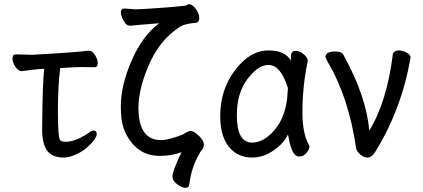

<svg xmlns="http://www.w3.org/2000/svg" viewBox="-20 -735 2040 925"><path d="M287 24Q231 24 207 -9.5Q183 -43 183 -110Q185 -343 193 -404Q149 -401 123 -397Q97 -393 85 -392Q68 -392 54 -413.5Q40 -435 40 -454Q40 -473 57 -473L134 -471Q324 -481 408 -491Q425 -491 438 -469.5Q451 -448 451 -431Q451 -411 434 -411L369 -412Q348 -412 270 -407Q259 -320 259 -201Q259 -75 269 -61Q274 -52 297 -52Q342 -52 403 -92Q421 -106 432 -106Q446 -106 446 -89Q446 -77 432.5 -59Q419 -41 396.5 -22Q374 -3 343 10.5Q312 24 287 24Z M872 170Q857 170 834 153Q811 136 811 116Q811 98 828.5 56Q846 14 855 -2Q808 16 749 16Q671 16 622 -38.5Q573 -93 565 -167Q562 -194 562 -221Q562 -324 614.5 -444Q667 -564 747 -623Q632 -614 608 -611Q593 -611 583.5 -623Q574 -635 568 -650.5Q562 -666 562 -676Q563 -694 580 -694L632 -690Q653 -690 746.5 -696.5Q840 -703 874 -708Q887 -715 891 -715Q907 -715 927 -687Q940 -666 940 -650Q940 -626 922.5 -625Q905 -624 883.5 -619.5Q862 -615 847 -606Q745 -541 692 -410Q647 -301 647 -216Q647 -60 756 -60Q793 -60 863 -88Q866 -90 877.5 -97Q889 -104 899 -104Q909 -104 924 -93Q962 -63 962 -39Q962 -23 953.5 -14Q945 -5 940 7Q902 71 892 153Q891 170 872 170Z M1195 24Q1124 24 1082.5 -28Q1041 -80 1041 -175Q1041 -304 1113 -398Q1185 -492 1273 -492Q1355 -492 1381 -443Q1381 -445 1382 -467.5Q1383 -490 1405 -490Q1422 -490 1441.5 -475Q1461 -460 1463 -442Q1437 -322 1437 -193Q1437 -93 1468 -37L1471 -30Q1471 -17 1457 1Q1443 19 1422 19Q1402 19 1390.5 -4.5Q1379 -28 1373.5 -57.5Q1368 -87 1367 -87Q1348 -45 1298.5 -10.5Q1249 24 1195 24ZM1194 -48Q1234 -48 1270 -77Q1361 -150 1366 -296Q1366 -304 1367 -311Q1333 -422 1273 -422Q1223 -422 1172 -354Q1121 -286 1121 -180Q1121 -48 1194 -48Z M1749 24Q1736 24 1725 16Q1703 2 1696 -18Q1661 -265 1558 -438L1548 -460Q1548 -487 1595 -487Q1629 -487 1636 -468Q1745 -270 1759 -106Q1844 -243 1873 -476Q1879 -492 1901 -492Q1918 -492 1938 -482Q1958 -472 1958 -457Q1914 -206 1787 -2Q1771 24 1749 24Z"/></svg>

Font: LXGW WenKai Mono Medium
Style: Regular
Weight: 500
Monospace: yes
Designer: LXGW / Fontworks Inc.
Foundry: LXGW / Fontworks Inc.
Version: Version 1.520; June 14, 2025